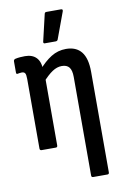

<svg xmlns="http://www.w3.org/2000/svg" viewBox="-97 -761 643 1002"><g transform="rotate(-10 224.5 -260.5)"><path d="M313 185Q304 185 304 175V-347Q304 -382 291.5 -398Q279 -414 252 -414Q227 -414 202 -397.5Q177 -381 146 -346L139 -412Q174 -453 210 -475.5Q246 -498 289 -498Q343 -498 370.5 -463.5Q398 -429 398 -358V175Q398 185 389 185ZM73 0Q63 0 63 -10V-379Q63 -402 58 -409.5Q53 -417 41 -417Q35 -417 29.5 -416Q24 -415 18 -414Q11 -413 11 -422V-481Q11 -490 20 -493Q33 -496 46.5 -497Q60 -498 72 -498Q111 -498 132 -476Q153 -454 153 -411V-397L157 -373V-10Q157 0 148 0ZM186 -546Q177 -546 179 -556L212 -697Q213 -702 215.5 -704Q218 -706 224 -706H300Q311 -706 307 -694L255 -553Q252 -546 243 -546Z"/></g></svg>

Font: Sofia Sans Condensed SemiBold
Style: Regular
Weight: 600
Designer: Botio Nikoltchev, Ani Petrova
Foundry: lettersoup
Version: Version 4.101